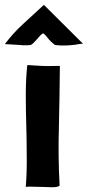

<svg xmlns="http://www.w3.org/2000/svg" viewBox="-74 -777 365 798"><path d="M102.5 -502.9Q80.1 -503.9 67.4 -504.9Q61.5 -504.9 52.7 -505.9Q43 -506.8 39.1 -505.9Q39.1 -505.9 39.1 -504.9Q33.2 -446.3 33.2 -383.8Q33.2 -321.3 35.2 -256.8Q37.1 -193.4 37.1 -127.9Q38.1 -63.5 33.2 0Q40 -2 60.5 -1Q82 0 105.5 0Q121.1 1 134.8 1Q142.6 1 149.4 1Q168.9 0 173.8 -5.9Q167 -127 170.9 -252.9Q173.8 -378.9 174.8 -500Q174.8 -501 174.8 -502.9Q170.9 -502.9 158.2 -502.9Q126 -502 102.5 -502.9ZM22.5 -677.7Q-19.5 -639.6 -53.7 -593.8Q-21.5 -591.8 -3.9 -590.8Q13.7 -589.8 23.4 -588.9Q33.2 -588.9 38.1 -588.9Q43.9 -588.9 52.7 -589.8Q56.6 -590.8 64.5 -597.7Q71.3 -605.5 79.1 -613.3Q86.9 -622.1 93.8 -629.9Q100.6 -636.7 105.5 -638.7Q110.4 -635.7 117.2 -627.9Q124 -620.1 130.9 -611.3Q138.7 -602.5 146.5 -596.7Q153.3 -589.8 156.2 -589.8Q179.7 -586.9 200.2 -587.9Q220.7 -588.9 236.3 -590.8Q252 -592.8 260.7 -594.7Q269.5 -595.7 271.5 -594.7Q216.8 -649.4 108.4 -756.8Q64.5 -715.8 22.5 -677.7Z"/></svg>

Font: Londrina Solid
Style: NNS
Weight: 400
Designer: Marcelo Magalhaes
Version: Version 1.002